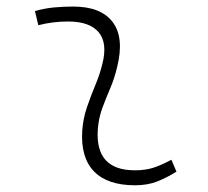

<svg xmlns="http://www.w3.org/2000/svg" viewBox="-20 -547 626 577"><path d="M495.1 -66.9 510.3 -31.2Q483.4 -14.2 453.9 -2.2Q424.3 9.8 385.7 9.8Q303.2 9.8 262.7 -31.7Q222.2 -73.2 227.1 -153.3Q229.5 -189.9 241.2 -224.4Q252.9 -258.8 266.6 -291.5Q280.3 -324.2 287.6 -355Q303.7 -417.5 276.6 -450Q249.5 -482.4 184.6 -482.4Q138.2 -482.4 95.2 -471.2L85 -513.7Q113.8 -522 142.6 -524.7Q171.4 -527.3 200.2 -527.3Q283.2 -527.3 318.6 -480.7Q354 -434.1 332 -345.2Q323.7 -310.5 310.8 -280.5Q297.9 -250.5 287.1 -221.2Q276.4 -191.9 273.9 -157.7Q265.6 -35.2 385.3 -35.2Q416 -35.2 439.5 -42.5Q462.9 -49.8 495.1 -66.9Z"/></svg>

Font: Cascadia Code NF ExtraLight
Style: Italic
Weight: 200
Italic angle: -10°
Monospace: yes
Designer: Aaron Bell
Foundry: Saja Typeworks
Version: Version 2404.023; ttfautohint (v1.8.4)